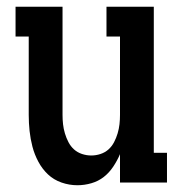

<svg xmlns="http://www.w3.org/2000/svg" viewBox="-20 -540 540 568"><path d="M209 8Q185 8 162 0Q139 -8 122 -24Q105 -40 93.5 -61.5Q82 -83 76 -106Q70 -129 67.5 -152.5Q65 -176 65 -200V-432H26V-520H165V-200Q165 -186 166.5 -172.5Q168 -159 172 -145.5Q176 -132 182.5 -119.5Q189 -107 199 -98Q209 -89 222.5 -84.5Q236 -80 250 -80Q264 -80 277.5 -84.5Q291 -89 301 -98Q311 -107 317.5 -119.5Q324 -132 328 -145.5Q332 -159 333.5 -172.5Q335 -186 335 -200V-432H295V-520H435V-88H474V0H335V-84Q327 -65 315 -47Q303 -29 287 -16.5Q271 -4 250.5 2Q230 8 209 8Z"/></svg>

Font: Iosevka Curly Slab Semibold
Style: Regular
Weight: 600
Monospace: yes
Designer: Belleve Invis
Foundry: Belleve Invis
Version: Version 22.1.2; ttfautohint (v1.8.4)